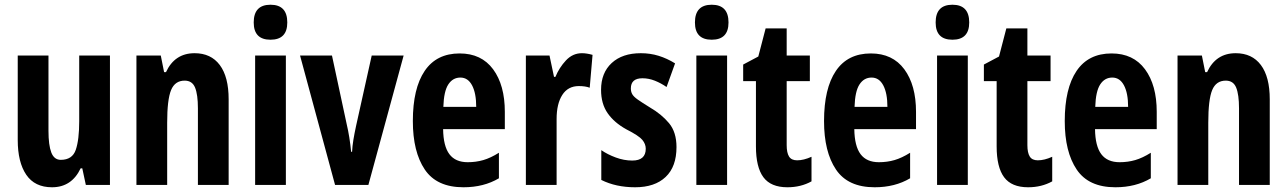

<svg xmlns="http://www.w3.org/2000/svg" viewBox="-20 -782 5445 812"><path d="M445 -547V0H343L328 -70H321Q283 10 200 10Q127 10 91 -43Q55 -96 55 -190V-547H185V-229Q185 -168 197 -137Q209 -106 237 -106Q286 -106 300.5 -148.5Q315 -191 315 -269V-547Z M803 -557Q872 -557 909.5 -507Q947 -457 947 -362V0H817V-324Q817 -382 805 -411.5Q793 -441 761 -441Q720 -441 703.5 -401Q687 -361 687 -263V0H557V-547H660L674 -477H682Q719 -557 803 -557Z M1124 -762Q1195 -762 1195 -687Q1195 -614 1124 -614Q1053 -614 1053 -687Q1053 -762 1124 -762ZM1189 -547V0H1059V-547Z M1397 0 1249 -547H1384L1446 -258Q1459 -203 1465 -140H1469Q1470 -163 1474.5 -190.5Q1479 -218 1486 -250L1552 -547H1687L1538 0Z M1924 -556Q2016 -556 2065.5 -489Q2115 -422 2115 -309V-236H1854Q1855 -164 1880.5 -130Q1906 -96 1958 -96Q1993 -96 2024 -105Q2055 -114 2090 -136V-28Q2026 10 1940 10Q1827 10 1776.5 -65Q1726 -140 1726 -270Q1726 -408 1776 -482Q1826 -556 1924 -556ZM1927 -454Q1895 -454 1876 -425Q1857 -396 1855 -330H1994Q1994 -388 1976.5 -421Q1959 -454 1927 -454Z M2441 -557Q2461 -557 2486 -550L2474 -411Q2456 -418 2428 -418Q2382 -418 2358 -380.5Q2334 -343 2334 -279V0H2204V-547H2304L2323 -457H2329Q2345 -496 2373.5 -526.5Q2402 -557 2441 -557Z M2841 -160Q2841 -77 2795 -33.5Q2749 10 2666 10Q2585 10 2523 -21V-147Q2549 -129 2584 -116Q2619 -103 2654 -103Q2711 -103 2711 -153Q2711 -173 2696.5 -190.5Q2682 -208 2629 -235Q2578 -263 2550 -303Q2522 -343 2522 -402Q2522 -474 2567 -515.5Q2612 -557 2690 -557Q2730 -557 2765.5 -546Q2801 -535 2835 -514L2799 -414Q2776 -430 2750 -440.5Q2724 -451 2697 -451Q2648 -451 2648 -408Q2648 -394 2654 -383.5Q2660 -373 2677 -361Q2694 -349 2728 -328Q2778 -299 2809.5 -261Q2841 -223 2841 -160Z M2990 -762Q3061 -762 3061 -687Q3061 -614 2990 -614Q2919 -614 2919 -687Q2919 -762 2990 -762ZM3055 -547V0H2925V-547Z M3351 -104Q3379 -104 3412 -119V-15Q3367 10 3310 10Q3240 10 3208.5 -32.5Q3177 -75 3177 -163V-439H3123V-509L3187 -543L3218 -662H3307V-547H3405V-439H3307V-168Q3307 -136 3317 -120Q3327 -104 3351 -104Z M3663 -556Q3755 -556 3804.5 -489Q3854 -422 3854 -309V-236H3593Q3594 -164 3619.5 -130Q3645 -96 3697 -96Q3732 -96 3763 -105Q3794 -114 3829 -136V-28Q3765 10 3679 10Q3566 10 3515.5 -65Q3465 -140 3465 -270Q3465 -408 3515 -482Q3565 -556 3663 -556ZM3666 -454Q3634 -454 3615 -425Q3596 -396 3594 -330H3733Q3733 -388 3715.5 -421Q3698 -454 3666 -454Z M4008 -762Q4079 -762 4079 -687Q4079 -614 4008 -614Q3937 -614 3937 -687Q3937 -762 4008 -762ZM4073 -547V0H3943V-547Z M4369 -104Q4397 -104 4430 -119V-15Q4385 10 4328 10Q4258 10 4226.5 -32.5Q4195 -75 4195 -163V-439H4141V-509L4205 -543L4236 -662H4325V-547H4423V-439H4325V-168Q4325 -136 4335 -120Q4345 -104 4369 -104Z M4681 -556Q4773 -556 4822.5 -489Q4872 -422 4872 -309V-236H4611Q4612 -164 4637.5 -130Q4663 -96 4715 -96Q4750 -96 4781 -105Q4812 -114 4847 -136V-28Q4783 10 4697 10Q4584 10 4533.5 -65Q4483 -140 4483 -270Q4483 -408 4533 -482Q4583 -556 4681 -556ZM4684 -454Q4652 -454 4633 -425Q4614 -396 4612 -330H4751Q4751 -388 4733.5 -421Q4716 -454 4684 -454Z M5206 -557Q5275 -557 5312.5 -507Q5350 -457 5350 -362V0H5220V-324Q5220 -382 5208 -411.5Q5196 -441 5164 -441Q5123 -441 5106.5 -401Q5090 -361 5090 -263V0H4960V-547H5063L5077 -477H5085Q5122 -557 5206 -557Z"/></svg>

Font: Noto Sans Thai ExtCond
Style: Bold
Weight: 700
Width: 2
Designer: Monotype Design Team
Foundry: Monotype Imaging Inc.
Version: Version 2.002; ttfautohint (v1.8.4.7-5d5b)